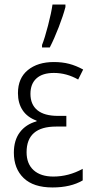

<svg xmlns="http://www.w3.org/2000/svg" viewBox="-20 -815 416 845"><path d="M272 -258H227Q97 -258 97 -145Q97 -94 128 -66Q159 -38 215 -38Q282 -38 344 -72V-21Q291 10 211 10Q127 10 84 -31.5Q41 -73 41 -143Q41 -198 67.5 -233Q94 -268 141 -281V-284Q100 -299 79.5 -330Q59 -361 59 -405Q59 -471 102.5 -506.5Q146 -542 217 -542Q254 -542 284.5 -534Q315 -526 346 -509L324 -465Q273 -494 217 -494Q167 -494 140.5 -470Q114 -446 114 -402Q114 -355 144.5 -330Q175 -305 235 -305H272ZM165 -617Q177 -647 191.5 -703Q206 -759 211 -795H268V-784Q258 -746 238.5 -695.5Q219 -645 199 -606H165Z"/></svg>

Font: Noto Sans Display Light Narrow
Style: Regular
Weight: 300
Width: 4
Designer: Monotype Design team
Foundry: Monotype Imaging Inc.
Version: Version 1.000